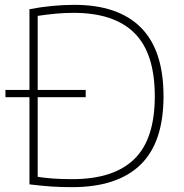

<svg xmlns="http://www.w3.org/2000/svg" viewBox="-20 -767 758 792"><path d="M277.5 5Q232.5 5 193.5 2.5Q154.5 0 101.5 -6.5V-366H2.5V-396H101.5V-729Q147.5 -738 195.2 -742.5Q243 -747 286.5 -747Q467.5 -747 561 -653.5Q654.5 -560 654.5 -370Q654.5 -179 559 -87Q463.5 5 277.5 5ZM278.5 -28Q448 -28 533.2 -110Q618.5 -192 618.5 -370Q618.5 -547 534.8 -630.5Q451 -714 283.5 -714Q248.5 -714 212 -710.8Q175.5 -707.5 135.5 -701.5V-396H333.5V-366H135.5V-37.5Q166 -33 199.8 -30.5Q233.5 -28 278.5 -28Z"/></svg>

Font: Encode Sans SmExp Th
Style: Regular
Weight: 100
Width: 6
Designer: Multiple Designers
Foundry: Impallari Type
Version: Version 3.002; ttfautohint (v1.8.3) -l 8 -r 50 -G 200 -x 14 